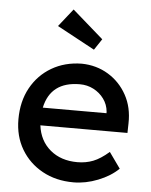

<svg xmlns="http://www.w3.org/2000/svg" viewBox="-55 -828 696 883"><g transform="rotate(5 293.0 -386.0)"><path d="M317 10Q236 10 173.5 -24.5Q111 -59 75.5 -119Q40 -179 40 -257Q40 -340 74.5 -402.5Q109 -465 169.5 -500.5Q230 -536 308 -537Q376 -536 430.5 -503Q485 -470 516.5 -413Q548 -356 546 -282L545 -238H143Q152 -167 201.5 -125.5Q251 -84 327 -84Q366 -84 399.5 -97Q433 -110 472 -144L524 -71Q487 -35 430 -12.5Q373 10 317 10ZM308 -442Q173 -442 147 -320H441V-327Q438 -360 419 -386Q400 -412 371 -427Q342 -442 308 -442ZM358 -606 184 -700 249 -782 392 -657Z"/></g></svg>

Font: Lexend Deca
Style: Regular
Weight: 400
Designer: Bonnie Shaver-Troup, Thomas Jockin
Foundry: Lexend
Version: Version 1.008; ttfautohint (v1.8.4.7-5d5b)